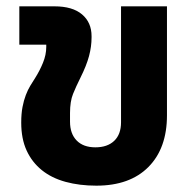

<svg xmlns="http://www.w3.org/2000/svg" viewBox="-20 -574 610 606"><path d="M284 12Q231 12 187 0Q143 -12 112 -37Q81 -62 64 -99Q47 -136 47 -187Q47 -215 51 -236Q55 -257 61.5 -274Q68 -291 76 -304Q84 -317 91 -328Q105 -350 115.5 -375.5Q126 -401 126 -426V-433H41V-554H152Q209 -554 239 -528.5Q269 -503 269 -460V-456Q269 -427 261 -397Q253 -367 234 -329Q220 -301 210.5 -277.5Q201 -254 201 -217V-190Q201 -152 222 -130.5Q243 -109 281 -109Q319 -109 340.5 -129.5Q362 -150 362 -188V-554H507V-210Q507 -106 448.5 -47Q390 12 284 12Z"/></svg>

Font: IBM-Poppins
Style: Poppins-Bold
Weight: 700
Designer: Mike Abbink, Paul van der Laan, Pieter van Rosmalen, Ben Mitchell, Mark Frömberg
Foundry: Bold Monday
Version: Version 1.1